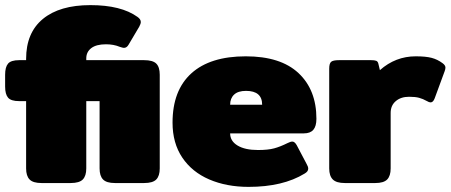

<svg xmlns="http://www.w3.org/2000/svg" viewBox="-25 -715 1760 750"><path d="M77 -57V-320H50Q18 -320 6.5 -333.5Q-5 -347 -5 -377V-423Q-5 -453 6.5 -466.5Q18 -480 50 -480H77V-485Q77 -587 142.5 -641Q208 -695 328 -695Q448 -695 512 -649Q525 -640 525 -629Q525 -622 519 -611L477 -540Q470 -528 459 -528Q455 -528 443 -532Q419 -542 389 -542Q351 -542 331.5 -527Q312 -512 312 -487V-480H538Q572 -480 585.5 -466.5Q599 -453 599 -423V-57Q599 -28 585.5 -14Q572 0 538 0H424Q391 0 377.5 -14Q364 -28 364 -57V-320H312V-57Q312 -28 298.5 -14Q285 0 251 0H137Q104 0 90.5 -14Q77 -28 77 -57Z M649 -236Q649 -362 722.5 -428.5Q796 -495 935 -495Q1071 -495 1141 -429.5Q1211 -364 1211 -251Q1211 -222 1199 -208Q1187 -194 1162 -194H874Q874 -164 903 -146.5Q932 -129 983 -129Q1022 -129 1046 -135.5Q1070 -142 1098 -156Q1110 -162 1117 -162Q1126 -162 1134 -148L1173 -74Q1179 -64 1179 -56Q1179 -45 1165 -37Q1080 15 946 15Q860 15 792.5 -14Q725 -43 687 -99.5Q649 -156 649 -236ZM999 -306Q999 -360 936 -360Q905 -360 889.5 -345.5Q874 -331 874 -306Z M1261 -57V-447Q1261 -467 1268.5 -473.5Q1276 -480 1299 -480H1425Q1438 -480 1444.5 -477.5Q1451 -475 1453 -466L1459 -441Q1520 -495 1599 -495Q1638 -495 1661 -489Q1684 -483 1704 -468Q1715 -460 1715 -451Q1715 -445 1712 -437L1673 -331Q1667 -315 1657 -315Q1651 -315 1643 -320Q1627 -329 1612 -333Q1597 -337 1573 -337Q1541 -337 1521 -320Q1501 -303 1501 -274V-57Q1501 -28 1487.5 -14Q1474 0 1441 0H1322Q1289 0 1275 -14Q1261 -28 1261 -57Z"/></svg>

Font: Mitr
Style: Bold
Weight: 700
Designer: Thanarat Vachiruckul
Foundry: Cadson Demak
Version: Version 1.003